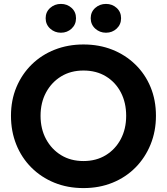

<svg xmlns="http://www.w3.org/2000/svg" viewBox="-20 -941 851 980"><path d="M187 -350Q187 -417 215 -469Q243 -521 292 -551Q341 -581 406 -581Q472 -581 521 -551Q570 -521 597 -469Q624 -417 624 -350Q624 -283 596.5 -231Q569 -179 520 -149Q471 -119 406 -119Q341 -119 292 -149Q243 -179 215 -231Q187 -283 187 -350ZM36 -350Q36 -271 63 -203.5Q90 -136 140 -86Q190 -36 257.5 -8.5Q325 19 406 19Q487 19 554.5 -8.5Q622 -36 671.5 -86Q721 -136 748.5 -203.5Q776 -271 776 -350Q776 -430 748.5 -496.5Q721 -563 670.5 -612Q620 -661 553 -687.5Q486 -714 406 -714Q327 -714 259.5 -687.5Q192 -661 142 -612Q92 -563 64 -496.5Q36 -430 36 -350ZM443 -848Q443 -816 466 -795Q489 -774 521 -774Q553 -774 575.5 -795Q598 -816 598 -848Q598 -880 575.5 -900.5Q553 -921 521 -921Q489 -921 466 -900.5Q443 -880 443 -848ZM213 -848Q213 -816 236 -795Q259 -774 291 -774Q323 -774 345.5 -795Q368 -816 368 -848Q368 -880 345.5 -900.5Q323 -921 291 -921Q259 -921 236 -900.5Q213 -880 213 -848Z"/></svg>

Font: Jost SemiBold
Style: Regular
Weight: 600
Version: Version 3.710